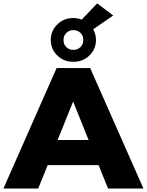

<svg xmlns="http://www.w3.org/2000/svg" viewBox="-34 -1096 854 1116"><path d="M-14.2 0 294.9 -700.2H490.2L799.8 0H594.2L539.1 -136.2H243.2L188 0ZM392.1 -736.8Q336.4 -736.8 298.8 -773.7Q261.2 -810.5 261.2 -863.8Q261.2 -917 299.1 -954.1Q336.9 -991.2 392.1 -991.2Q417 -991.2 440.9 -981.9L530.8 -1076.2L624 -1005.9L507.8 -925.8Q523.9 -896 523.9 -863.8Q523.9 -810.5 486.1 -773.7Q448.2 -736.8 392.1 -736.8ZM300.8 -282.2H481L391.1 -505.9ZM392.1 -806.2Q417 -806.2 433.6 -822.3Q450.2 -838.4 450.2 -863.8Q450.2 -888.7 433.6 -904.8Q417 -920.9 392.1 -920.9Q368.7 -920.9 351.8 -904.8Q335 -888.7 335 -863.8Q335 -838.4 351.3 -822.3Q367.7 -806.2 392.1 -806.2Z"/></svg>

Font: Montserrat ExtraBold
Style: Regular
Weight: 800
Designer: Julieta Ulanovsky
Foundry: Julieta Ulanovsky
Version: Version 9.000